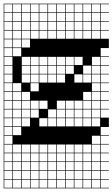

<svg xmlns="http://www.w3.org/2000/svg" viewBox="-20 -785 611 1043"><path d="M0 238.1V-765.1H571.4V-761.9H527V-717.5H571.4V-714.3H527V-669.8H571.4V-666.7H527V-622.2H571.4V-619H527V-574.6H571.4V-523.8H527V-479.4H571.4V-476.2H527V-431.7H571.4V-428.6H527V-384.1H571.4V-381H527V-336.5H571.4V-333.3H527V-288.9H571.4V-285.7H527V-241.3H571.4V-238.1H527V-193.7H571.4V-190.5H527V-146H571.4V-95.2H527V-50.8H571.4V-47.6H527V-3.2H571.4V0H527V44.4H571.4V47.6H527V92.1H571.4V95.2H527V139.7H571.4V142.9H527V187.3H571.4V190.5H527V234.9H571.4V238.1ZM479.4 -717.5H523.8V-761.9H479.4ZM98.4 -717.5H142.9V-761.9H98.4ZM431.7 -717.5H476.2V-761.9H431.7ZM50.8 -717.5H95.2V-761.9H50.8ZM384.1 -717.5H428.6V-761.9H384.1ZM146 -717.5H190.5V-761.9H146ZM336.5 -717.5H381V-761.9H336.5ZM193.7 -717.5H238.1V-761.9H193.7ZM288.9 -717.5H333.3V-761.9H288.9ZM241.3 -717.5H285.7V-761.9H241.3ZM3.2 -717.5H47.6V-761.9H3.2ZM479.4 -669.8H523.8V-714.3H479.4ZM98.4 -669.8H142.9V-714.3H98.4ZM431.7 -669.8H476.2V-714.3H431.7ZM50.8 -669.8H95.2V-714.3H50.8ZM384.1 -669.8H428.6V-714.3H384.1ZM146 -669.8H190.5V-714.3H146ZM336.5 -669.8H381V-714.3H336.5ZM193.7 -669.8H238.1V-714.3H193.7ZM288.9 -669.8H333.3V-714.3H288.9ZM241.3 -669.8H285.7V-714.3H241.3ZM3.2 -669.8H47.6V-714.3H3.2ZM288.9 -622.2H333.3V-666.7H288.9ZM3.2 -622.2H47.6V-666.7H3.2ZM241.3 -622.2H285.7V-666.7H241.3ZM336.5 -622.2H381V-666.7H336.5ZM193.7 -622.2H238.1V-666.7H193.7ZM384.1 -622.2H428.6V-666.7H384.1ZM146 -622.2H190.5V-666.7H146ZM50.8 -622.2H95.2V-666.7H50.8ZM431.7 -622.2H476.2V-666.7H431.7ZM479.4 -622.2H523.8V-666.7H479.4ZM98.4 -622.2H142.9V-666.7H98.4ZM288.9 -574.6H333.3V-619H288.9ZM3.2 -574.6H47.6V-619H3.2ZM241.3 -574.6H285.7V-619H241.3ZM336.5 -574.6H381V-619H336.5ZM193.7 -574.6H238.1V-619H193.7ZM384.1 -574.6H428.6V-619H384.1ZM50.8 -574.6H95.2V-619H50.8ZM431.7 -574.6H476.2V-619H431.7ZM146 -574.6H190.5V-619H146ZM479.4 -574.6H523.8V-619H479.4ZM98.4 -574.6H142.9V-619H98.4ZM142.9 -571.4H98.4V-527H142.9ZM50.8 -527H95.2V-571.4H50.8ZM3.2 -527H47.6V-571.4H3.2ZM50.8 -479.4H95.2V-523.8H50.8ZM3.2 -479.4H47.6V-523.8H3.2ZM241.3 -431.7H285.7V-476.2H241.3ZM336.5 -431.7H381V-476.2H336.5ZM3.2 -431.7H47.6V-476.2H3.2ZM98.4 -431.7H142.9V-476.2H98.4ZM193.7 -431.7H238.1V-476.2H193.7ZM146 -431.7H190.5V-476.2H146ZM479.4 -431.7H523.8V-476.2H479.4ZM288.9 -431.7H333.3V-476.2H288.9ZM384.1 -431.7H428.6V-476.2H384.1ZM431.7 -384.1H476.2V-428.6H431.7ZM336.5 -384.1H381V-428.6H336.5ZM479.4 -384.1H523.8V-428.6H479.4ZM146 -384.1H190.5V-428.6H146ZM288.9 -384.1H333.3V-428.6H288.9ZM98.4 -384.1H142.9V-428.6H98.4ZM193.7 -384.1H238.1V-428.6H193.7ZM3.2 -384.1H47.6V-428.6H3.2ZM241.3 -384.1H285.7V-428.6H241.3ZM384.1 -336.5H428.6V-381H384.1ZM479.4 -336.5H523.8V-381H479.4ZM146 -336.5H190.5V-381H146ZM241.3 -336.5H285.7V-381H241.3ZM98.4 -336.5H142.9V-381H98.4ZM193.7 -336.5H238.1V-381H193.7ZM3.2 -336.5H47.6V-381H3.2ZM288.9 -336.5H333.3V-381H288.9ZM431.7 -336.5H476.2V-381H431.7ZM3.2 -288.9H47.6V-333.3H3.2ZM50.8 -288.9H95.2V-333.3H50.8ZM146 -288.9H190.5V-333.3H146ZM479.4 -288.9H523.8V-333.3H479.4ZM50.8 -241.3H95.2V-285.7H50.8ZM431.7 -241.3H476.2V-285.7H431.7ZM479.4 -241.3H523.8V-285.7H479.4ZM3.2 -241.3H47.6V-285.7H3.2ZM98.4 -241.3H142.9V-285.7H98.4ZM193.7 -193.7H238.1V-238.1H193.7ZM479.4 -193.7H523.8V-238.1H479.4ZM50.8 -193.7H95.2V-238.1H50.8ZM336.5 -193.7H381V-238.1H336.5ZM431.7 -193.7H476.2V-238.1H431.7ZM146 -193.7H190.5V-238.1H146ZM384.1 -193.7H428.6V-238.1H384.1ZM3.2 -193.7H47.6V-238.1H3.2ZM98.4 -193.7H142.9V-238.1H98.4ZM288.9 -193.7H333.3V-238.1H288.9ZM98.4 -146H142.9V-190.5H98.4ZM3.2 -146H47.6V-190.5H3.2ZM146 -146H190.5V-190.5H146ZM384.1 -146H428.6V-190.5H384.1ZM479.4 -146H523.8V-190.5H479.4ZM50.8 -146H95.2V-190.5H50.8ZM336.5 -146H381V-190.5H336.5ZM431.7 -146H476.2V-190.5H431.7ZM241.3 -146H285.7V-190.5H241.3ZM288.9 -146H333.3V-190.5H288.9ZM3.2 -98.4H47.6V-142.9H3.2ZM288.9 -98.4H333.3V-142.9H288.9ZM241.3 -98.4H285.7V-142.9H241.3ZM336.5 -98.4H381V-142.9H336.5ZM98.4 -98.4H142.9V-142.9H98.4ZM50.8 -98.4H95.2V-142.9H50.8ZM193.7 -98.4H238.1V-142.9H193.7ZM384.1 -98.4H428.6V-142.9H384.1ZM479.4 -98.4H523.8V-142.9H479.4ZM431.7 -98.4H476.2V-142.9H431.7ZM50.8 -50.8H95.2V-95.2H50.8ZM3.2 -50.8H47.6V-95.2H3.2ZM479.4 -3.2H523.8V-47.6H479.4ZM3.2 -3.2H47.6V-47.6H3.2ZM50.8 44.4H95.2V0H50.8ZM241.3 44.4H285.7V0H241.3ZM98.4 44.4H142.9V0H98.4ZM479.4 44.4H523.8V0H479.4ZM288.9 44.4H333.3V0H288.9ZM146 44.4H190.5V0H146ZM336.5 44.4H381V0H336.5ZM3.2 44.4H47.6V0H3.2ZM193.7 44.4H238.1V0H193.7ZM431.7 44.4H476.2V0H431.7ZM384.1 44.4H428.6V0H384.1ZM384.1 92.1H428.6V47.6H384.1ZM431.7 92.1H476.2V47.6H431.7ZM193.7 92.1H238.1V47.6H193.7ZM288.9 92.1H333.3V47.6H288.9ZM3.2 92.1H47.6V47.6H3.2ZM336.5 92.1H381V47.6H336.5ZM146 92.1H190.5V47.6H146ZM98.4 92.1H142.9V47.6H98.4ZM479.4 92.1H523.8V47.6H479.4ZM241.3 92.1H285.7V47.6H241.3ZM50.8 92.1H95.2V47.6H50.8ZM241.3 139.7H285.7V95.2H241.3ZM479.4 139.7H523.8V95.2H479.4ZM431.7 139.7H476.2V95.2H431.7ZM384.1 139.7H428.6V95.2H384.1ZM3.2 139.7H47.6V95.2H3.2ZM98.4 139.7H142.9V95.2H98.4ZM336.5 139.7H381V95.2H336.5ZM146 139.7H190.5V95.2H146ZM193.7 139.7H238.1V95.2H193.7ZM50.8 139.7H95.2V95.2H50.8ZM288.9 139.7H333.3V95.2H288.9ZM431.7 187.3H476.2V142.9H431.7ZM288.9 187.3H333.3V142.9H288.9ZM479.4 187.3H523.8V142.9H479.4ZM241.3 187.3H285.7V142.9H241.3ZM193.7 187.3H238.1V142.9H193.7ZM336.5 187.3H381V142.9H336.5ZM146 187.3H190.5V142.9H146ZM98.4 187.3H142.9V142.9H98.4ZM384.1 187.3H428.6V142.9H384.1ZM3.2 187.3H47.6V142.9H3.2ZM50.8 187.3H95.2V142.9H50.8ZM288.9 234.9H333.3V190.5H288.9ZM50.8 234.9H95.2V190.5H50.8ZM479.4 234.9H523.8V190.5H479.4ZM431.7 234.9H476.2V190.5H431.7ZM241.3 234.9H285.7V190.5H241.3ZM336.5 234.9H381V190.5H336.5ZM193.7 234.9H238.1V190.5H193.7ZM98.4 234.9H142.9V190.5H98.4ZM146 234.9H190.5V190.5H146ZM384.1 234.9H428.6V190.5H384.1ZM3.2 234.9H47.6V190.5H3.2Z"/></svg>

Font: Jacquard 12 Charted
Style: Regular
Weight: 400
Designer: Sarah Cadigan-Fried
Version: Version 1.000